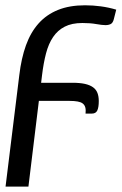

<svg xmlns="http://www.w3.org/2000/svg" viewBox="-20 -534 462 726"><path d="M410.5 -462Q407 -447.5 398.8 -443.2Q390.5 -439 379 -439Q366 -439 343.8 -443Q321.5 -447 291.5 -447Q251.5 -447 224.8 -433.2Q198 -419.5 180.8 -394Q163.5 -368.5 154 -332Q144.5 -295.5 139 -250L135.5 -221H254.5Q282 -221 301 -216.8Q320 -212.5 331.8 -204Q343.5 -195.5 348.5 -182.5Q353.5 -169.5 353.5 -152Q353.5 -128.5 348 -116.5Q342.5 -104.5 327.5 -104.5H303.5Q305 -118.5 302.5 -127.8Q300 -137 293 -142.5Q286 -148 273.5 -150.2Q261 -152.5 242.5 -152.5H127L87.5 171.5H1L53 -250Q60.5 -313.5 78.2 -362.8Q96 -412 126 -445.5Q156 -479 199.5 -496.5Q243 -514 301.5 -514Q331.5 -514 361.2 -510Q391 -506 419.5 -497.5Z"/></svg>

Font: Lato
Style: Italic
Weight: 400
Italic angle: -7°
Designer: Lukasz Dziedzic
Foundry: tyPoland Lukasz Dziedzic
Version: Version 2.007; 2014-02-27